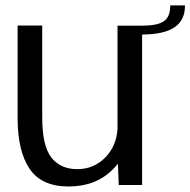

<svg xmlns="http://www.w3.org/2000/svg" viewBox="-20 -688 708 714"><path d="M421.5 0H508.5V-559.5C616 -560.5 668 -593.5 668 -668H613C613 -613 587.5 -592.5 505.5 -592.5H417V-210C415 -169 400.5 -134 375 -106C346 -75 310.5 -59 267.5 -59C225 -59 192.5 -74 170 -103.5C148 -133 137 -182 137 -251.5V-593H45.5V-248C45.5 -168 60 -105.5 89.5 -61C119 -17 167.5 5.5 235 5.5C302.5 5.5 357 -15.5 399 -57.5C406 -64.5 412.5 -72 418.5 -79Z"/></svg>

Font: Anybody
Style: Regular
Weight: 400
Designer: Tyler Finck
Foundry: Etcetera Type Company
Version: Version 1.110